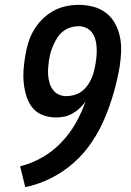

<svg xmlns="http://www.w3.org/2000/svg" viewBox="-20 -763 540 791"><path d="M84 8 63 -78Q109 -89 153 -114Q197 -139 232 -175.5Q267 -212 291.5 -255Q316 -298 332 -344Q321 -329 307.5 -316.5Q294 -304 278 -295Q262 -286 245 -282.5Q228 -279 211 -279Q182 -279 156 -289Q130 -299 113.5 -319.5Q97 -340 89 -366Q81 -392 78 -419.5Q75 -447 77 -475.5Q79 -504 84 -532Q88 -559 96 -585.5Q104 -612 118 -636.5Q132 -661 152.5 -682Q173 -703 198 -717Q223 -731 250 -737Q277 -743 304 -743Q335 -743 364 -735.5Q393 -728 416 -710.5Q439 -693 453.5 -667Q468 -641 474 -612Q480 -583 479 -552Q478 -521 473 -489Q464 -436 449 -383Q434 -330 412.5 -278.5Q391 -227 359.5 -179.5Q328 -132 285 -93.5Q242 -55 190 -29Q138 -3 84 8ZM253 -367Q272 -367 291.5 -373.5Q311 -380 325.5 -394Q340 -408 350 -426Q360 -444 365 -462Q368 -472 370 -482Q372 -492 374 -502V-504Q377 -520 378 -537Q379 -554 378 -570Q377 -586 372.5 -601.5Q368 -617 358.5 -629.5Q349 -642 334.5 -648.5Q320 -655 303 -655Q287 -655 271 -650Q255 -645 241.5 -635Q228 -625 218.5 -611Q209 -597 202 -582Q195 -567 190 -551.5Q185 -536 183 -520L182 -518Q180 -501 178.5 -484.5Q177 -468 178.5 -451.5Q180 -435 184.5 -420Q189 -405 198.5 -392.5Q208 -380 222 -373.5Q236 -367 253 -367Z"/></svg>

Font: Iosevka Term Curly Semibold
Style: Italic
Weight: 600
Italic angle: -9°
Designer: Belleve Invis
Foundry: Belleve Invis
Version: Version 32.3.0